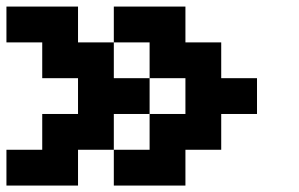

<svg xmlns="http://www.w3.org/2000/svg" viewBox="-20 -576 929 596"><path d="M444.4 -444.4H333.3V-555.6H555.6V-444.4H666.7V-333.3H777.8V-222.2H666.7V-111.1H555.6V0H333.3V-111.1H444.4V-222.2H555.6V-333.3H444.4ZM111.1 -444.4H0V-555.6H222.2V-444.4H333.3V-333.3H444.4V-222.2H333.3V-111.1H222.2V0H0V-111.1H111.1V-222.2H222.2V-333.3H111.1Z"/></svg>

Font: Pixeloid Sans
Style: Bold
Weight: 700
Monospace: yes
Designer: GGBot
Version: 0.3